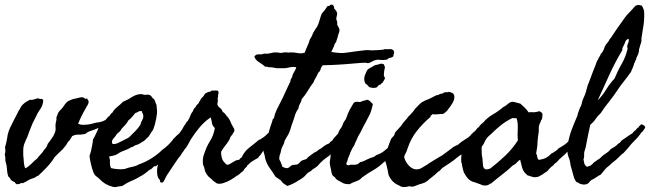

<svg xmlns="http://www.w3.org/2000/svg" viewBox="-30 -761 2775 820"><path d="M139.6 -337.9Q147.5 -339.8 148.4 -338.4Q149.4 -336.9 152.3 -336.9Q156.2 -331.5 153.3 -321.3Q149.9 -305.7 139.6 -291.5Q129.4 -277.3 124 -263.7Q120.6 -256.8 117.9 -251.7Q115.2 -246.6 113.3 -242.7Q111.3 -239.3 109.6 -235.4Q107.9 -231.4 106.4 -227.5Q101.6 -216.8 96.7 -203.6Q91.8 -190.4 86.9 -176.8L81.1 -164.1Q76.2 -153.3 73.2 -145Q70.3 -136.7 69.3 -124V-97.7Q70.3 -90.8 70.8 -83.5Q71.3 -76.2 71.8 -68.4Q72.8 -52.2 78.1 -42Q90.3 -47.9 104.5 -62Q111.3 -68.8 117.4 -74.5Q123.5 -80.1 128.9 -84Q135.7 -93.8 144 -102.1Q152.8 -110.8 158.2 -121.1Q169.9 -130.9 173.8 -146.5Q178.7 -151.9 183.1 -158.7Q185.5 -162.1 187.7 -165.3Q189.9 -168.5 192.4 -171.9Q199.7 -182.1 205.1 -196.3Q208 -204.6 207.5 -211.9Q207 -215.8 207 -219.7Q207 -223.6 207 -227.5Q207.5 -235.8 210 -244.1Q211.9 -251 210.9 -259.8Q212.4 -262.2 214.4 -268.1Q216.3 -273.9 217.8 -277.3Q219.7 -282.2 225.1 -288.1Q230.5 -293.9 235.4 -298.8Q238.8 -303.2 241.9 -307.6Q245.1 -312 248 -316.4Q253.4 -324.7 262.7 -330.1L274.4 -335Q281.7 -338.4 286.1 -338.9Q293.5 -339.8 305.7 -343.3Q318.4 -347.2 325.2 -344.7Q329.1 -344.2 332.5 -340.3Q335.9 -337.4 340.8 -340.8Q348.6 -332.5 348.6 -326.2Q348.6 -320.3 344.7 -313.5Q338.4 -304.2 337.9 -302.2Q337.4 -301.3 336.9 -300Q336.4 -298.8 335.9 -297.9Q327.1 -283.2 318.4 -265.6Q309.6 -248 303.7 -232.4Q313.5 -227.5 329.6 -228Q345.7 -228.5 358.4 -231.4Q360.4 -231.9 362.1 -232.4Q363.8 -232.9 365.7 -233.4Q367.7 -233.9 369.4 -234.4Q371.1 -234.9 373 -235.4Q379.4 -237.3 392.1 -238.8Q402.3 -240.2 411.1 -244.1Q422.4 -250 424.8 -250Q428.2 -250 431.6 -252Q440.9 -254.4 448.7 -256.8Q456.5 -259.3 462.9 -261.7Q466.3 -262.7 469.7 -263.9Q473.1 -265.1 476.6 -267.1Q483.4 -271 489.3 -268.6Q491.2 -266.6 490.7 -261.7Q490.2 -257.3 493.2 -252Q485.4 -245.6 481.4 -246.1Q473.6 -242.2 465.3 -238.8Q457 -235.4 447.8 -231.9L413.1 -219.7Q401.4 -214.4 397.5 -215.3Q394 -216.3 388.7 -213.9Q372.6 -206.5 360.8 -203.1Q351.1 -200.2 343.8 -196.3Q339.8 -193.4 338.4 -191.9Q335.9 -189.5 332 -188.5Q315.4 -185.5 303.7 -186Q291.5 -186.5 278.3 -179.7Q275.4 -173.8 270.5 -166.5Q265.6 -159.2 259.8 -154.3Q254.9 -144.5 249.5 -137.7Q244.1 -130.9 237.3 -123Q228.5 -115.2 219.7 -106.4Q210.9 -97.7 203.1 -89.8Q189.5 -67.4 171.4 -48.3Q153.3 -29.3 133.8 -10.7Q128.9 -10.3 124.5 -6.3Q121.1 -3.4 115.2 -1Q108.9 1 105.2 2.2Q101.6 3.4 100.6 3.9Q98.6 4.4 94.7 6.8Q87.9 9.8 84.5 12.2Q81.5 14.2 80.1 15.6Q77.6 17.6 74.2 17.6Q71.8 17.6 69.3 21.5Q57.1 19 54.7 24.4Q50.8 24.4 46.9 25.4Q43.9 26.4 40 25.4Q37.1 22.9 35.6 21Q33.7 18.1 32.2 16.6Q17.6 10.7 14.6 3.9Q11.2 -3.4 5.9 -6.8Q1.5 -17.1 0.5 -30.3Q0 -36.1 -0.5 -42.2Q-1 -48.3 -2 -54.7Q-2.4 -56.6 -2.9 -58.3Q-3.4 -60.1 -3.9 -62Q-4.4 -64 -4.9 -65.7Q-5.4 -67.4 -5.9 -69.3Q-7.8 -77.1 -7.3 -85Q-6.8 -92.3 -9.8 -100.6Q-4.9 -116.2 -8.8 -130.9Q-6.8 -137.7 -3.9 -148.9Q-1 -160.2 0 -168Q2.4 -188.5 7.6 -202.1Q12.7 -215.8 23.4 -236.3Q27.3 -245.1 32.2 -253.9Q34.7 -258.3 37.1 -262.9Q39.6 -267.6 42 -272.5Q44.4 -277.3 46.1 -280.5Q47.9 -283.7 48.3 -285.2Q50.3 -288.6 54.7 -295.9L59.6 -304.7Q62.5 -309.6 66.4 -313.5Q74.2 -321.3 81.1 -325.7Q87.9 -330.1 97.7 -335Q106.9 -333 121.6 -338.4Q136.2 -343.8 139.6 -337.9Z M390.6 -215.8Q397 -219.2 406.2 -230.7Q415.5 -242.2 424.3 -253.2Q433.1 -264.2 437.5 -265.6Q440.4 -270.5 442.9 -273.9Q445.3 -277.3 450.2 -280.3Q458 -294.4 470.7 -304.2Q483.9 -314.5 495.1 -326.2Q504.4 -330.1 513.9 -335Q523.4 -339.8 532.7 -346.2Q551.8 -358.9 575.2 -359.4Q585.9 -354.5 596.2 -356.4Q606 -358.4 615.2 -351.6Q620.6 -342.3 624 -340.3Q627.4 -338.4 629.9 -335Q633.8 -322.8 635.7 -318.8Q638.2 -314.9 638.7 -310.5Q639.2 -303.2 639.6 -298.1Q640.1 -293 640.6 -289.6Q641.1 -283.2 640.6 -277.3Q637.7 -252.4 630.9 -227.5Q629.9 -224.6 628.9 -221.7Q627.9 -218.8 627 -215.3Q625 -209 622.1 -204.1Q614.7 -194.8 611.8 -189Q607.4 -181.2 605.5 -178.7Q599.6 -172.9 594.5 -168Q589.4 -163.1 585 -159.2Q580.6 -156.7 576.2 -154.1Q571.8 -151.4 567.4 -148.4Q559.1 -143.1 547.9 -140.6L539.1 -135.3Q534.7 -132.3 529.3 -131.8Q520.5 -125.5 509.8 -121.6Q504.9 -119.6 499.8 -117.7Q494.6 -115.7 489.3 -113.3Q481.9 -110.4 476.6 -106.4Q471.2 -102.5 462.9 -98.6Q458.5 -97.2 448.7 -95.2Q439.5 -93.8 435.5 -91.8Q440.4 -82 439.5 -67.4Q439 -53.7 444.3 -43Q457 -40 472.2 -38.6Q487.3 -37.1 501 -39.1Q503.4 -39.6 506.1 -40.5Q508.8 -41.5 511.7 -42.5Q514.6 -43.5 517.6 -44.4Q520.5 -45.4 523.4 -45.9Q534.2 -47.9 544.4 -50.8Q554.7 -53.7 562.5 -58.6Q590.8 -68.4 617.2 -85Q643.6 -101.6 663.1 -121.1Q674.8 -128.9 689 -142.6Q703.1 -156.2 710.9 -168Q725.6 -183.6 736.8 -192.4Q748 -201.2 757.8 -200.2Q765.6 -200.2 772.9 -190.9Q780.3 -181.6 771.5 -170.9Q762.2 -165 751 -153.3Q740.2 -141.6 728.5 -136.7Q720.2 -131.3 706.5 -115.2Q693.4 -100.1 684.6 -91.8Q682.6 -89.8 680.2 -87.4Q677.7 -85 674.3 -82.5Q668 -77.6 664.1 -72.3Q648.9 -59.6 634.8 -50.8Q629.4 -52.7 626 -48.8Q621.6 -43.5 618.2 -41Q616.7 -40 615.2 -39.1Q613.8 -38.1 611.8 -37.1Q609.9 -36.1 608.4 -35.2Q606.9 -34.2 605.5 -33.2Q597.7 -26.4 588.4 -19.5Q579.1 -12.7 569.3 -7.8Q559.6 -2 549.8 3.2Q540 8.3 530.3 12.2Q520.5 16.1 511 21.5Q501.5 26.9 492.2 33.2L481.4 34.7Q479 35.2 476.6 35.4Q474.1 35.6 471.7 36.1Q466.3 38.1 461.4 38.1Q456.5 38.1 449.2 36.1Q417 27.3 396.5 4.9Q393.6 2 390.4 -0.7Q387.2 -3.4 383.8 -5.9Q376 -11.7 373 -16.6Q368.7 -23.9 364 -39.6Q359.4 -55.2 356 -71.5Q352.5 -87.9 352.5 -96.7Q355.5 -102.5 358.9 -116.9Q362.3 -131.3 364.7 -145.8Q367.2 -160.2 367.2 -166Q369.1 -168 374.8 -179Q380.4 -189.9 385.5 -201.4Q390.6 -212.9 390.6 -215.8ZM547.9 -278.3Q541 -269.5 534.2 -261.7Q527.3 -253.9 518.6 -247.1Q512.7 -236.3 504.9 -227.5Q497.1 -218.8 489.3 -210.9Q485.4 -203.1 480.5 -198.7Q475.6 -194.3 469.7 -189.5Q463.4 -178.7 454.1 -168.9Q444.8 -159.2 450.2 -146.5Q460.9 -144.5 471.7 -149.4Q482.4 -154.3 490.2 -158.2Q494.1 -160.6 498.3 -162.6Q502.4 -164.6 506.3 -166.5Q510.3 -168.5 514.2 -170.4Q518.1 -172.4 521.5 -174.8L546.9 -200.2Q552.7 -205.6 558.6 -212.9Q561 -216.3 563.7 -220Q566.4 -223.6 569.3 -227.5Q571.8 -238.3 577.1 -247.6Q583 -257.3 582 -267.6Q581.5 -272 578.6 -277.8Q575.7 -283.7 575.2 -287.1Q564.9 -287.1 560.1 -283.7Q557.6 -281.7 554.4 -280.5Q551.3 -279.3 547.9 -278.3Z M990.2 -77.1Q994.1 -82.5 996.1 -84.5Q998.5 -86.9 1002 -88.9Q1014.2 -114.7 1033.9 -129.9Q1053.7 -145 1076.2 -164.1Q1081.1 -164.1 1084.5 -167.5Q1087.9 -170.9 1092.8 -172.9Q1098.6 -178.2 1104 -181.6Q1108.4 -184.6 1111.3 -189.5Q1122.6 -194.8 1132.3 -204.1Q1142.6 -213.4 1152.3 -220.7Q1160.2 -222.7 1168.9 -218.8Q1172.9 -210.9 1171.9 -202.1Q1170.9 -193.4 1162.1 -192.4Q1159.2 -189.5 1155.8 -186.5Q1152.3 -183.6 1147.5 -182.6Q1137.7 -180.7 1134.8 -174.8Q1134.3 -165.5 1132.3 -163.6Q1130.4 -161.6 1129.9 -160.2Q1119.1 -142.1 1106 -129.2Q1092.8 -116.2 1081.1 -97.7Q1075.7 -94.2 1072.3 -86.9Q1054.7 -77.1 1046.4 -71.8Q1038.1 -66.4 1031.2 -58.6Q1025.4 -55.2 1025.4 -52.7Q1025.4 -50.8 1023.4 -48.8Q1013.7 -40.5 1012.2 -36.6Q1010.7 -32.7 1007.8 -30.3Q1002.9 -26.9 999.3 -23.7Q995.6 -20.5 993.2 -18.1Q987.3 -12.2 980.5 -9.8Q972.2 -2.9 956.1 6.6Q939.9 16.1 922.9 21.2Q905.8 26.4 894.5 21.5L887.7 16.1Q885.7 14.6 880.9 11.7Q874.5 3.9 866.7 -1.5Q859.9 -6.3 853.5 -15.6Q846.2 -25.9 844.2 -36.6Q842.3 -47.9 836.9 -58.6Q834.5 -84 840.8 -100.6Q846.2 -117.2 852.5 -131.6Q858.9 -146 866.7 -158.2Q881.8 -181.6 887.7 -213.9Q877 -224.6 875.5 -233.9Q875 -238.8 873.5 -245.1Q872.1 -251.5 870.1 -259.8Q844.7 -243.2 823.2 -217.8Q801.8 -192.4 785.2 -166L773.4 -144.5Q768.6 -135.3 761.7 -127Q756.8 -122.1 756.8 -120.6Q756.8 -119.1 754.9 -117.2Q751 -112.3 748.5 -108.9Q746.1 -105.5 745.1 -103.5Q744.1 -101.6 743.2 -99.9Q742.2 -98.1 741.2 -96.7Q738.3 -92.8 736.3 -90.8Q734.4 -88.9 731.4 -85Q717.8 -65.4 706.5 -48.3L683.6 -13.7Q678.2 -5.4 674.8 2.9Q671.4 11.7 665 18.6Q655.3 19.5 653.8 15.6Q652.3 11.7 654.3 8.8Q642.6 1 641.1 -21.5Q639.6 -43.9 645.5 -57.6Q642.6 -66.4 643.6 -67.4Q644.5 -68.4 644.5 -70.3Q657.2 -87.9 670.4 -105.5Q683.6 -123 698.2 -138.7Q700.7 -142.1 703.1 -145.5Q705.6 -148.9 707.5 -152.3Q712.4 -159.7 717.8 -165Q726.1 -179.2 737.8 -194.3Q749.5 -209 756.8 -224.6Q762.2 -230 764.2 -235.4Q766.6 -241.2 772.5 -245.1Q775.9 -251 778.6 -256.6Q781.2 -262.2 783.2 -267.6Q786.1 -276.9 793.9 -286.1Q795.9 -293 798.8 -296.9Q801.8 -300.8 806.6 -305.7Q807.1 -310.1 812 -314Q816.9 -317.9 819.3 -322.3Q821.8 -329.1 824.2 -331.1Q827.1 -333.5 827.1 -337.9Q832 -342.8 836.9 -348.1Q841.8 -353.5 845.7 -361.3Q859.4 -369.1 864.7 -369.1Q870.1 -369.1 873 -374Q877 -374 881.6 -374Q886.2 -374 891.6 -374.5Q902.8 -375.5 903.3 -367.2Q903.8 -365.2 903.3 -362.3Q902.8 -360.8 902.3 -359.4Q901.9 -357.9 901.4 -356.4Q901.9 -347.7 901.4 -347.2Q900.4 -346.2 900.4 -345.7Q899.4 -341.8 899.9 -338.9Q900.4 -336.4 900.4 -330.1Q899.9 -326.2 899.4 -323.2Q898.9 -320.3 898.4 -317.9Q897.5 -313 902.3 -306.6Q904.8 -303.2 908.2 -301.3Q911.6 -299.3 915 -294.9Q917.5 -292.5 918.5 -289.1Q919.4 -285.6 921.9 -283.2Q923.8 -280.8 927.7 -278.3Q931.6 -275.9 933.6 -271.5Q939 -267.6 937 -266.6Q935.5 -265.6 941.4 -262.7Q952.6 -248.5 958 -232.4Q964.4 -220.2 968.8 -212.9Q973.6 -205.1 968.8 -197.3Q965.8 -194.3 961.9 -185.5Q957.5 -181.2 954.1 -175.8Q952.1 -172.4 951.2 -168.5Q950.7 -165 948.2 -162.1Q939.5 -147.9 930.2 -136.7Q920.9 -125.5 914.1 -112.3Q914.6 -84.5 924.8 -71.3Q936.5 -57.6 939.5 -57.6Q945.8 -56.6 953.1 -61.5L965.8 -69.3Q967.8 -70.3 969.5 -71.3Q971.2 -72.3 972.7 -73.2Q975.6 -75.2 979.5 -76.2Q989.7 -79.6 989.3 -78.6Q988.8 -77.1 990.2 -77.1Z M1384.8 -539.1Q1406.2 -535.6 1422.1 -534.7Q1438 -533.7 1457 -537.1L1495.6 -542.5Q1511.2 -544.4 1533.2 -546.9Q1539.1 -547.4 1545.4 -546.9Q1548.8 -546.4 1551.8 -546.1Q1554.7 -545.9 1557.6 -545.9Q1570.3 -545.9 1582.5 -546.9Q1594.7 -547.9 1605.5 -548.8Q1607.4 -549.3 1609.1 -549.8Q1610.8 -550.3 1612.3 -550.8Q1615.2 -551.8 1618.2 -550.8Q1622.6 -550.8 1627 -550.8Q1631.3 -550.8 1635.7 -551.3Q1644.5 -551.8 1651.4 -544.9Q1654.3 -535.2 1653.3 -534.2Q1651.9 -532.7 1651.4 -531.2Q1650.4 -518.6 1647.9 -518.6Q1645.5 -518.6 1645.5 -516.6Q1637.7 -514.6 1632.3 -513.2Q1627 -511.7 1624 -506.8Q1607.4 -503.4 1593.3 -505.4Q1579.1 -507.8 1564.5 -501Q1557.1 -497.6 1550.3 -493.7Q1543.5 -489.3 1532.2 -493.2Q1522.5 -493.2 1509.8 -492.2Q1497.1 -491.2 1485.4 -490.2Q1468.8 -488.8 1448 -487.1Q1427.2 -485.4 1416 -484.9Q1405.3 -484.4 1385.3 -483.4Q1365.2 -482.4 1349.6 -482.4Q1341.8 -476.1 1339.4 -465.8Q1336.9 -456.1 1329.1 -450.2Q1320.3 -430.7 1316.4 -425.3Q1312 -419.4 1309.6 -410.2Q1295.9 -392.6 1284.7 -373.5Q1274.4 -356 1258.8 -337.9Q1256.8 -327.1 1251.5 -318.8Q1246.6 -311 1244.1 -296.9Q1233.9 -283.2 1228.5 -264.6Q1226.1 -255.9 1222.9 -246.6Q1219.7 -237.3 1215.8 -227.5Q1213.9 -219.7 1211.4 -212.4Q1209 -205.1 1206.1 -197.3Q1202.6 -188.5 1196.8 -179.2Q1194.3 -175.3 1191.7 -170.7Q1189 -166 1186.5 -161.1Q1184.6 -159.2 1184.6 -155.8Q1184.6 -153.3 1183.6 -150.4Q1182.1 -147 1180.7 -143.8Q1179.2 -140.6 1177.7 -138.2Q1175.8 -134.8 1172.9 -127.9Q1171.4 -124.5 1170.4 -117.7Q1169.4 -110.8 1168 -107.4Q1167.5 -106 1167 -104.5Q1166.5 -103 1166 -102.1Q1165.5 -101.1 1165 -99.6Q1164.6 -98.1 1164.1 -96.7Q1161.1 -83 1164.1 -78.1Q1167 -73.2 1168.9 -68.4Q1169.9 -65.4 1170.9 -63Q1171.9 -60.5 1172.9 -58.1Q1175.3 -53.7 1175.8 -48.8Q1178.2 -47.9 1180.7 -46.9Q1183.1 -45.9 1185.1 -44.9Q1189 -43 1194.3 -43Q1200.7 -42 1207 -48.3Q1213.9 -55.2 1218.8 -55.7Q1224.6 -57.6 1231.9 -57.6Q1238.3 -57.6 1243.2 -60.5Q1246.1 -63 1248.5 -65.4Q1251 -67.9 1252.9 -70.3Q1255.9 -74.7 1263.7 -77.1Q1279.3 -81.1 1280.3 -83.5Q1280.8 -85.4 1287.1 -90.8Q1290.5 -93.3 1293.7 -95.7Q1296.9 -98.1 1299.3 -100.1Q1303.2 -103.5 1312.5 -109.4Q1322.3 -114.3 1323.7 -115.2Q1325.2 -116.2 1332 -122.1Q1336.9 -124.5 1341.1 -127.2Q1345.2 -129.9 1348.6 -132.8Q1354 -137.7 1364.3 -143.6Q1376 -148.4 1377.2 -149.7Q1378.4 -150.9 1378.9 -152.8Q1379.4 -154.8 1389.6 -161.1Q1393.1 -168.5 1398.4 -173.8Q1400.9 -176.3 1403.8 -179.4Q1406.7 -182.6 1410.2 -186.5Q1416.5 -193.8 1422.4 -198.2Q1429.2 -203.6 1433.6 -208Q1435.5 -209.5 1438.5 -212.4Q1441.4 -215.3 1445.3 -215.8Q1448.2 -218.3 1450.4 -220.2Q1452.6 -222.2 1454.6 -224.1Q1456.5 -226.1 1459.2 -228.5Q1461.9 -231 1465.8 -234.4L1470.7 -239.3Q1474.1 -242.7 1475.6 -243.2Q1480 -243.2 1481.9 -240.2Q1484.4 -237.3 1488.3 -237.3Q1487.8 -231 1487.5 -227.1Q1487.3 -223.1 1487.3 -221.2Q1487.3 -217.3 1485.4 -213.9Q1479.5 -204.6 1472.2 -204.1Q1464.8 -203.1 1460.9 -193.4Q1458 -195.3 1453.6 -194.3Q1449.2 -193.4 1447.3 -191.4Q1449.2 -188 1449.2 -184.6Q1449.2 -182.6 1450.2 -177.7Q1432.1 -159.7 1426.8 -149.4Q1414.6 -136.7 1414.1 -135.3L1413.1 -133.8L1405.3 -126Q1391.6 -115.2 1384.8 -105.5Q1378.4 -96.2 1364.3 -87.9Q1353.5 -80.1 1349.6 -76.2Q1347.7 -74.2 1344.7 -71.5Q1341.8 -68.8 1337.9 -65.4Q1335.4 -63 1330.6 -57.1Q1325.7 -51.3 1322.3 -48.8Q1315.9 -43.9 1309.1 -40Q1303.7 -37.1 1297.9 -30.3Q1283.7 -23.9 1276.9 -14.6Q1270.5 -6.3 1257.8 2Q1249 7.8 1233.9 16.6Q1218.8 25.4 1208 29.3Q1206.5 29.8 1205.1 30.3Q1203.6 30.8 1202.6 31.2Q1201.7 31.7 1200.2 32.2Q1198.7 32.7 1197.3 33.2Q1189.5 28.3 1182.1 23.4Q1174.8 18.6 1169.9 9.8Q1160.6 2.9 1155.8 0Q1149.9 -3.4 1145.5 -7.8Q1140.6 -16.1 1135.3 -24.4Q1129.9 -32.7 1123.5 -41Q1110.8 -58.1 1104.5 -78.1Q1103 -80.6 1102.1 -86.4L1100.6 -95.7Q1099.6 -99.6 1098.6 -103Q1097.7 -106.4 1096.7 -109.4Q1094.7 -114.3 1095.7 -124Q1095.7 -130.9 1097.7 -136.7Q1098.6 -140.1 1099.6 -143.8Q1100.6 -147.5 1101.6 -151.4Q1103.5 -157.7 1106 -163.8Q1108.4 -169.9 1110.8 -175.8Q1116.7 -189 1119.1 -201.2Q1125 -221.7 1131.8 -240.2Q1133.3 -243.7 1134.3 -249.5Q1134.8 -253.9 1139.6 -255.9Q1143.6 -275.4 1152.3 -293.5Q1161.1 -311.5 1169.9 -328.1Q1175.3 -338.4 1180.2 -348.9Q1185.1 -359.4 1189.9 -370.1Q1194.8 -380.9 1199.7 -391.4Q1204.6 -401.9 1210 -412.1Q1210.4 -422.9 1217.8 -431.6Q1218.3 -441.4 1225.6 -452.6Q1232.9 -463.9 1235.4 -473.6Q1224.6 -476.6 1211.4 -474.1Q1198.2 -471.7 1188.5 -469.7Q1170.9 -469.2 1151.4 -469.7Q1147.9 -470.2 1144.8 -470.9Q1141.6 -471.7 1138.2 -472.2Q1131.8 -473.6 1126 -473.6Q1117.2 -473.1 1112.8 -475.1Q1107.9 -477.5 1103.5 -475.6Q1089.8 -487.3 1075.4 -496.1Q1061 -504.9 1056.6 -518.6Q1056.6 -521.5 1059.6 -523.4Q1063.5 -526.4 1064.5 -527.3Q1072.8 -529.8 1082 -528.8Q1091.3 -528.3 1097.7 -532.2Q1111.8 -530.3 1126.5 -534.2Q1139.6 -538.1 1154.3 -537.1Q1156.2 -537.1 1160.2 -536.1Q1164.1 -535.2 1166 -535.2Q1170.9 -534.7 1174.3 -535.2Q1176.3 -535.6 1178.2 -536.1Q1180.2 -536.6 1182.6 -537.1Q1188.5 -538.1 1195.3 -537.1Q1202.1 -536.1 1209 -537.1Q1223.1 -538.1 1239.7 -534.7Q1257.8 -531.2 1271.5 -536.1Q1273.9 -543 1276.6 -550Q1279.3 -557.1 1282.7 -564Q1289.6 -578.1 1293 -591.8Q1296.9 -597.7 1300.8 -605Q1304.7 -612.3 1306.6 -619.1L1315.9 -634.8Q1317.9 -637.7 1319.8 -640.6Q1321.8 -643.6 1324.2 -646.5Q1331.1 -660.6 1334.5 -673.3Q1336.4 -680.2 1338.6 -687.3Q1340.8 -694.3 1343.8 -702.1Q1350.1 -709 1356.4 -717.3Q1362.8 -725.6 1369.1 -735.4Q1376.5 -734.4 1380.4 -739.3Q1384.8 -744.1 1393.6 -738.3Q1393.6 -735.4 1396 -732.9Q1398.4 -730.5 1396.5 -725.6Q1406.2 -715.8 1409.2 -708Q1411.1 -700.2 1407.7 -689.9Q1404.3 -679.7 1409.2 -670.9Q1411.1 -666.5 1410.2 -661.6Q1409.2 -656.2 1411.1 -653.3Q1413.6 -647.9 1416.5 -643.6Q1419.9 -638.7 1419.9 -630.9Q1419.9 -627.9 1418.5 -623.5Q1417 -619.1 1415 -614.3Q1411.6 -599.6 1409.2 -593.8Q1408.2 -590.8 1407.2 -587.6Q1406.2 -584.5 1405.3 -581.1Q1398.4 -572.8 1398.4 -570.8Q1398.4 -569.3 1397.5 -566.4Q1396 -563.5 1394.5 -559.8Q1393.1 -556.2 1391.1 -552.2Q1389.2 -548.3 1387.7 -544.9Q1386.2 -541.5 1384.8 -539.1Z M1599.6 -489.3 1609.4 -486.3Q1611.3 -483.9 1611.3 -480.5Q1611.3 -478 1614.3 -475.6Q1612.3 -466.8 1610.8 -457.5Q1609.4 -448.2 1609.4 -439.5Q1609.4 -436 1611.8 -432.6Q1614.3 -429.2 1614.3 -426.8Q1609.4 -415.5 1606.9 -413.1Q1604.5 -410.6 1604.5 -408.2Q1599.6 -406.2 1597.2 -402.3Q1594.7 -398.4 1588.9 -398.4Q1586.9 -395.5 1584.5 -394Q1581.5 -392.1 1581.1 -388.7Q1564.9 -381.8 1545.9 -389.6Q1540.5 -398.9 1532.2 -402.3Q1519.5 -420.9 1531.2 -446.3Q1533.2 -451.2 1535.6 -456.5Q1538.1 -461.9 1540 -463.9Q1550.3 -471.2 1555.7 -473.6Q1557.6 -474.6 1559.8 -475.8Q1562 -477.1 1564 -478.5Q1567.4 -481 1574.2 -483.4Q1577.1 -484.4 1579.6 -484.4Q1583.5 -484.4 1586.9 -486.3Q1588.9 -486.8 1590.6 -487.3Q1592.3 -487.8 1593.8 -488.3Q1597.7 -489.3 1599.6 -489.3ZM1453.1 -56.6 1458 -54.7Q1466.8 -58.6 1479.5 -57.6Q1492.7 -56.6 1500 -61.5Q1504.9 -65.4 1506.8 -67.4Q1509.8 -70.3 1513.7 -69.3Q1529.3 -75.2 1540 -81.1Q1551.3 -86.9 1563.5 -89.8Q1571.3 -92.8 1577.1 -98.6Q1597.2 -105 1611.1 -116.7Q1625 -128.4 1641.6 -141.6Q1655.3 -149.4 1664.6 -155.3Q1673.8 -161.1 1684.6 -169.9Q1687 -175.3 1689.9 -177.2Q1692.4 -178.7 1695.3 -183.6Q1712.9 -183.6 1714.8 -169.9Q1710 -159.2 1701.7 -152.3Q1692.9 -145 1686.5 -136.7Q1678.7 -131.8 1673.8 -127.9Q1668.9 -124 1664.1 -116.2Q1663.6 -116.2 1658.2 -111.8Q1653.3 -107.4 1652.3 -107.4Q1644.5 -98.1 1640.6 -96.2Q1636.7 -94.2 1627 -85.9Q1620.6 -75.2 1609.4 -68.4Q1588.4 -48.3 1564.9 -34.7Q1552.7 -27.8 1542 -20.8Q1531.2 -13.7 1521.5 -6.8Q1516.6 -3.9 1514.6 -1.5Q1512.7 1 1507.8 4.9Q1502.9 8.8 1492.7 12.7Q1482.4 16.6 1474.6 19.5Q1468.3 23.4 1463.9 25.4Q1441.9 26.4 1430.7 18.6Q1418 11.7 1411.1 7.8Q1404.3 3.9 1399.4 -4.9Q1388.2 -10.3 1386.2 -22.9Q1385.3 -29.8 1383.8 -36.1Q1382.3 -42.5 1380.9 -48.8Q1379.9 -53.7 1378.9 -60.1Q1377.9 -66.4 1378.9 -73.2Q1381.3 -84.5 1381.8 -96.2Q1382.3 -106.9 1386.7 -117.2Q1391.1 -127 1392.1 -138.7Q1393.1 -150.4 1397.5 -160.2Q1403.8 -169.9 1402.8 -170.9Q1402.3 -171.4 1403.3 -173.8L1407.7 -179.7Q1409.2 -181.6 1412.1 -186.5L1418 -201.2Q1422.4 -209.5 1426.8 -214.8Q1431.2 -220.7 1434.6 -231.4Q1437 -238.3 1439.9 -242.2Q1441.9 -244.6 1443.6 -247.3Q1445.3 -250 1447.3 -252.9Q1449.7 -257.8 1452.1 -265.1Q1453.1 -268.6 1454.3 -271.7Q1455.6 -274.9 1457 -278.3Q1460 -286.1 1464.4 -293.9Q1468.8 -301.8 1473.6 -309.6Q1477.5 -317.4 1480.5 -321.3Q1483.4 -325.2 1492.2 -326.2Q1496.6 -327.1 1501 -325.7Q1506.3 -324.2 1510.7 -326.2Q1523.4 -332 1528.3 -332Q1533.2 -332 1535.2 -335Q1545.4 -334.5 1550.8 -328.1Q1556.2 -322.3 1562.5 -316.4Q1556.6 -288.1 1549.3 -272.9Q1542 -257.8 1533.2 -241.2Q1528.3 -233.4 1523.4 -223.6Q1518.6 -213.9 1514.6 -206.1Q1509.8 -195.3 1504.4 -187Q1498 -177.2 1495.1 -168L1490.7 -158.7Q1487.8 -152.8 1486.3 -149.4Q1485.4 -146 1484.1 -142.8Q1482.9 -139.6 1481 -137.2Q1479 -134.8 1477.5 -132.1Q1476.1 -129.4 1474.6 -127Q1471.7 -121.1 1468.8 -115.2Q1465.8 -109.4 1463.9 -102.5Q1459 -91.8 1458 -88.4Q1457.5 -87.4 1457 -86.2Q1456.5 -85 1456.1 -84Q1454.1 -73.2 1450.2 -66.4Q1446.3 -59.6 1453.1 -56.6Z M2050.8 -224.6Q2060.5 -212.4 2060.1 -208Q2059.6 -204.6 2059.6 -197.3Q2054.7 -191.9 2051.8 -185.1Q2049.3 -179.2 2043 -173.8Q2037.1 -169.9 2032.7 -168.5Q2026.9 -167 2023.4 -162.1Q2016.6 -159.7 2013.7 -157.2Q2010.3 -154.3 2002 -155.3Q1978.5 -131.8 1960.4 -117.2Q1942.4 -102.5 1922.9 -88.9Q1908.2 -76.2 1892.1 -65.4Q1876 -54.7 1859.4 -43.9Q1853 -37.6 1850.6 -34.7Q1847.2 -30.3 1840.8 -27.3Q1829.6 -16.1 1816.9 -6.3Q1810.5 -1.5 1804.9 3.2Q1799.3 7.8 1793.9 12.7Q1783.2 20.5 1771 23.4Q1758.3 26.4 1748 31.2Q1729.5 39.6 1719.7 34.2L1701.7 37.6Q1694.3 39.1 1683.6 36.1Q1680.7 35.2 1677.7 33.2Q1676.3 32.2 1674.6 31.2Q1672.9 30.3 1670.9 29.3Q1661.1 25.4 1655.8 21Q1650.4 16.6 1646.5 12.7Q1643.6 9.8 1639.6 4.4Q1635.7 -1 1633.8 -4.9Q1628.9 -12.7 1627.4 -23.9Q1626 -35.2 1623 -45.9Q1621.1 -55.7 1617.2 -67.4Q1613.8 -78.1 1614.3 -89.8Q1614.7 -93.8 1615.7 -97.7Q1616.7 -101.6 1617.7 -105L1622.1 -120.1Q1625 -127 1627.4 -133.3Q1629.9 -139.6 1631.8 -145.5Q1635.3 -156.2 1640.6 -168Q1643.6 -172.9 1647 -175.8Q1650.4 -178.7 1653.3 -183.6Q1654.8 -185.1 1655.8 -189.5Q1656.7 -194.3 1658.2 -196.3L1674.8 -214.4Q1679.2 -219.2 1683.1 -224.1Q1687 -229 1690.4 -234.4Q1692.9 -237.8 1695.6 -241Q1698.2 -244.1 1700.7 -246.6Q1703.1 -249 1705.8 -252.2Q1708.5 -255.4 1710.9 -258.8Q1716.3 -266.1 1719.2 -268.1Q1721.7 -269.5 1723.6 -272.5Q1729.5 -278.3 1734.4 -284.7Q1739.3 -291 1744.1 -297.9Q1747.6 -301.3 1751.2 -304.9Q1754.9 -308.6 1758.3 -312.5Q1765.1 -319.8 1773.4 -325.2Q1782.7 -330.6 1791.5 -334Q1796.4 -335.9 1801.3 -338.1Q1806.2 -340.3 1811.5 -342.8Q1816.9 -345.2 1820.8 -347.7Q1824.7 -350.1 1830.1 -352.5Q1835.9 -355 1840.8 -355.5Q1845.2 -356 1849.6 -360.4Q1855.5 -359.4 1860.4 -362.3Q1865.2 -365.2 1870.1 -367.2Q1875 -367.7 1879.4 -367.2Q1883.8 -366.2 1886.7 -369.1Q1889.2 -367.2 1893.1 -367.2Q1896.5 -367.2 1898.4 -365.2Q1907.7 -362.8 1910.2 -351.6Q1912.1 -336.9 1902.8 -321.3Q1893.6 -305.7 1886.7 -297.9Q1878.4 -284.2 1862.3 -274.4Q1851.1 -274.4 1838.4 -272.9Q1825.2 -271.5 1816.4 -273.4Q1814 -269 1811 -268.1Q1807.1 -266.6 1809.6 -262.7Q1776.4 -234.4 1751 -202.6Q1725.6 -170.9 1710.9 -127.9Q1705.6 -110.4 1701.2 -104Q1696.3 -97.2 1696.3 -88.9Q1702.1 -68.4 1715.8 -54.2Q1729.5 -40 1743.2 -38.1Q1758.8 -36.1 1771 -43.9Q1783.7 -52.2 1793.9 -57.6Q1800.8 -62.5 1807.6 -66.9Q1814.5 -71.3 1820.8 -75.2L1848.6 -91.8Q1852.5 -93.8 1856.4 -96.2Q1860.4 -98.6 1864.3 -101.6Q1876 -109.9 1887.2 -118.7Q1892.6 -122.6 1897.7 -126.7Q1902.8 -130.9 1908.2 -134.8Q1912.6 -135.3 1915.5 -138.2Q1918 -140.6 1922.9 -140.6Q1940.4 -156.2 1960.9 -168.5Q1981.4 -180.7 2003.9 -193.4Q2011.7 -201.2 2018.1 -205.6Q2024.4 -210 2032.2 -217.8Q2039.1 -217.8 2042 -221.2Q2044.9 -224.6 2050.8 -224.6Z M2287.1 -271.5 2286.1 -263.7Q2287.1 -260.3 2284.2 -252Q2279.3 -246.1 2278.3 -239.3Q2276.4 -235.4 2274.9 -232.4Q2273.4 -229.5 2272.5 -224.6Q2270.5 -218.8 2271 -210.9Q2271.5 -207 2271.2 -203.4Q2271 -199.7 2270.5 -196.3Q2268.6 -185.5 2267.6 -175.3Q2266.6 -165 2265.6 -154.3Q2265.6 -143.6 2263.7 -129.9Q2261.7 -116.2 2259.8 -105.5Q2264.2 -97.7 2264.6 -90.8Q2265.1 -83.5 2271.5 -78.1Q2291 -81.1 2302.7 -87.4Q2314.5 -93.8 2325.2 -105.5Q2333 -108.9 2337.4 -112.3Q2341.3 -115.7 2348.6 -120.1L2356.4 -127.9Q2368.2 -134.3 2369.6 -135.7Q2370.6 -136.7 2372.3 -137.7Q2374 -138.7 2376 -139.6Q2392.6 -150.4 2401.4 -162.1Q2408.7 -168 2413.6 -174.3Q2417.5 -179.7 2428.7 -184.6Q2435.1 -192.4 2442.9 -197.8Q2450.7 -203.1 2457 -210.9Q2462.4 -210.9 2464.8 -209Q2466.3 -208 2468 -207Q2469.7 -206.1 2471.7 -205.1Q2474.6 -197.3 2472.7 -189Q2470.7 -180.7 2465.8 -173.8Q2460.9 -167.5 2460.9 -166Q2460.9 -165 2460 -164.1Q2457 -160.6 2452.6 -156.7Q2448.2 -153.3 2445.3 -149.4Q2440.4 -140.6 2437.5 -140.6Q2434.6 -140.6 2432.6 -138.7Q2423.8 -133.3 2420.4 -130.9Q2416.5 -127.4 2409.2 -123Q2398.9 -117.7 2396.5 -115.2Q2394 -112.8 2392.6 -112.3Q2380.9 -99.1 2369.6 -90.3Q2359.4 -82.5 2347.7 -68.4Q2343.8 -65.4 2339.8 -62.5Q2335.9 -59.6 2333 -54.7Q2324.2 -48.8 2318.8 -43Q2313.5 -37.1 2306.6 -29.3Q2300.8 -26.4 2293.9 -21Q2285.6 -14.6 2279.3 -11.7Q2276.9 -10.3 2271 -7.3Q2266.1 -4.9 2261.7 -4.9Q2250.5 -2.9 2240.2 -6.8Q2231 -10.3 2221.7 -12.7Q2217.8 -18.6 2211.9 -22.5Q2203.1 -33.2 2199.2 -47.9Q2195.3 -62.5 2191.4 -79.1Q2182.6 -73.2 2176.8 -66.4Q2170.9 -59.1 2159.2 -53.7Q2149.4 -44.4 2139.2 -35.4Q2128.9 -26.4 2117.7 -18.1Q2106.9 -9.8 2095.7 -0.7Q2084.5 8.3 2073.2 17.6Q2065.4 25.4 2062.5 23.4Q2053.7 34.2 2031.2 30.3Q2023.4 26.4 2013.7 23.4Q2006.8 21.5 1998 17.6Q1981.4 14.6 1970.2 2.9Q1959 -8.8 1951.2 -24.4Q1948.2 -32.7 1946.8 -39.1Q1946.3 -42.5 1945.3 -46.4Q1944.3 -50.3 1943.4 -54.7Q1942.9 -63 1940.4 -67.9Q1938.5 -73.2 1940.4 -78.1Q1938.5 -80.6 1939.5 -84.5Q1940.4 -89.4 1940.4 -91.8Q1939.5 -105.5 1942.9 -121.1Q1946.3 -136.7 1952.1 -149.4Q1955.1 -154.3 1960 -159.2Q1962.4 -162.1 1962.9 -165Q1963.4 -167.5 1965.8 -169.9Q1968.3 -172.9 1971.7 -175.8Q1976.6 -179.7 1978.5 -181.6Q1981 -185.1 1983.6 -188.2Q1986.3 -191.4 1989.7 -193.8Q1993.2 -196.3 1996.1 -199.2Q1999 -202.1 2002 -205.1Q2005.4 -208.5 2007.3 -211.9Q2009.8 -215.8 2014.6 -217.8Q2018.6 -224.6 2023.4 -229Q2028.3 -233.4 2034.2 -238.3Q2050.8 -258.3 2075.2 -272.5Q2100.1 -286.6 2119.1 -303.7Q2126 -306.6 2130.9 -310.5Q2135.7 -314.5 2140.6 -318.4Q2152.8 -329.1 2167 -325.2L2192.4 -318.4Q2202.1 -309.6 2211.4 -300.8Q2220.7 -292 2227.5 -281.2Q2231 -281.7 2234.9 -282Q2238.8 -282.2 2243.2 -281.7Q2252 -280.8 2261.7 -283.2Q2264.6 -283.2 2267.6 -284.7Q2270.5 -286.1 2272.5 -286.1Q2287.1 -281.2 2287.1 -271.5ZM2158.2 -256.8Q2131.8 -244.1 2110.4 -227.1Q2088.9 -210 2069.3 -190.4Q2066.9 -188 2064.2 -185.8Q2061.5 -183.6 2059.1 -181.2Q2056.6 -179.2 2054.2 -176.8Q2051.8 -174.3 2049.8 -171.9Q2045.9 -167 2042.5 -160.2Q2039.1 -153.3 2036.1 -147.5Q2035.2 -145.5 2034.2 -143.8Q2033.2 -142.1 2032.2 -141.1Q2031.2 -140.1 2030.3 -138.7Q2029.3 -137.2 2028.3 -135.7Q2026.4 -130.9 2026.9 -126Q2027.3 -122.6 2027.3 -115.2V-105.5Q2027.3 -102.5 2028.3 -95.7Q2031.2 -85 2031.2 -74.2Q2031.2 -66.4 2032.7 -55.2Q2034.2 -43.9 2040 -40Q2046.4 -36.1 2052.2 -38.1Q2059.1 -40.5 2063.5 -41Q2097.7 -67.4 2127.9 -96.2Q2158.2 -125 2181.6 -161.1Q2179.7 -185.1 2181.2 -210.4Q2182.6 -234.4 2176.8 -254.9Q2172.9 -257.3 2167.5 -256.3Q2163.6 -255.9 2158.2 -256.8Z M2708 -230.5Q2717.8 -228 2722.2 -223.6Q2725.6 -220.2 2725.6 -215.8Q2717.8 -205.1 2716.3 -201.7Q2714.8 -198.2 2710 -196.3Q2703.6 -186.5 2696.5 -178Q2689.5 -169.4 2681.2 -161.6Q2666 -147 2651.4 -127.9Q2645 -121.6 2642.6 -118.2Q2640.1 -114.7 2633.8 -108.4Q2622.1 -100.1 2614.3 -91.3Q2609.9 -86.4 2605.2 -82.3Q2600.6 -78.1 2595.7 -74.2Q2593.3 -72.3 2591.1 -70.6Q2588.9 -68.8 2586.4 -66.9Q2584.5 -64.9 2582 -63Q2579.6 -61 2577.1 -58.6Q2573.2 -54.7 2568.4 -50.8Q2566.4 -49.3 2564.2 -47.6Q2562 -45.9 2559.6 -43.9Q2553.7 -37.1 2547.9 -30.3Q2542 -23.4 2536.1 -15.6Q2525.9 -10.7 2516.6 -3.9Q2507.8 2.4 2496.1 7.8Q2491.2 10.7 2486.8 17.1Q2482.9 22.9 2475.6 25.4Q2467.8 28.3 2459 26.9Q2450.2 25.4 2444.3 22.5Q2438 18.1 2436.5 17.6Q2432.6 16.6 2431.6 16.6Q2422.4 3.4 2418.9 -11.2Q2417 -19 2414.8 -26.9Q2412.6 -34.7 2410.2 -43Q2408.2 -47.9 2407.2 -53.2Q2406.2 -58.6 2405.3 -65.4L2403.8 -73.2Q2403.3 -75.2 2402.8 -77.4Q2402.3 -79.6 2401.4 -82Q2399.4 -86.9 2397.5 -92.3Q2395.5 -97.7 2394.5 -103.5Q2392.6 -115.2 2393.1 -126.5Q2393.6 -137.7 2395.5 -148.4Q2401.4 -180.7 2412.6 -210Q2423.8 -239.3 2435.5 -265.6Q2438 -277.8 2440.9 -284.2Q2443.8 -290.5 2447.3 -301.8Q2451.7 -307.1 2454.1 -317.4Q2455.1 -321.8 2456.3 -326.2Q2457.5 -330.6 2459 -335Q2460.4 -338.9 2462.4 -343Q2464.4 -347.2 2466.3 -352.1Q2470.2 -360.8 2472.7 -370.1Q2476.1 -381.3 2478 -389.6Q2479 -394.5 2480.7 -398.9Q2482.4 -403.3 2484.4 -407.2Q2488.3 -417.5 2491.9 -427.2Q2495.6 -437 2499 -446.3Q2502.4 -455.6 2506.1 -464.8Q2509.8 -474.1 2513.7 -483.4Q2514.6 -486.3 2515.6 -489.3Q2516.6 -492.2 2517.6 -495.1Q2519.5 -500.5 2523.4 -505.9Q2525.9 -512.7 2528.3 -516.1Q2532.2 -522 2534.2 -525.4Q2534.2 -530.8 2537.6 -532.7Q2540 -534.2 2543 -539.1Q2548.3 -547.4 2550.3 -554.7Q2552.2 -562 2557.6 -570.3L2569.3 -585Q2570.3 -586.9 2571.3 -588.9Q2572.3 -590.8 2573.2 -592.8Q2575.7 -596.7 2579.1 -599.6Q2590.3 -617.2 2602.5 -634.8L2628.9 -671.9Q2637.7 -685.5 2648.4 -697.8Q2659.2 -710 2670.9 -721.7Q2674.8 -726.6 2680.2 -732.4Q2685.5 -738.3 2691.4 -739.3Q2700.7 -740.2 2710.9 -737.3Q2713.9 -732.4 2716.3 -727.1Q2718.8 -721.7 2720.7 -714.8Q2722.7 -684.6 2718.8 -656.2Q2714.8 -627.9 2710 -600.6Q2709 -594.2 2709.5 -591.3Q2710 -588.4 2709 -582Q2707 -576.2 2704.1 -566.9Q2701.2 -557.6 2699.2 -549.8Q2699.2 -536.6 2693.4 -525.4Q2687.5 -514.6 2685.5 -503.9Q2682.6 -502 2682.1 -497.6Q2681.6 -493.2 2678.7 -491.2Q2676.3 -480 2672.4 -471.7Q2668 -462.9 2665 -454.1Q2657.7 -443.8 2650.4 -434.1Q2643.1 -424.3 2635.3 -414.6Q2627.4 -405.3 2620.4 -395.3Q2613.3 -385.3 2606.4 -375Q2589.4 -349.1 2570.8 -326.2Q2552.2 -303.2 2535.2 -277.3Q2521.5 -265.1 2513.7 -252.9Q2505.4 -239.7 2491.2 -228.5Q2488.8 -218.8 2486.6 -208Q2484.4 -197.3 2481.9 -186Q2480 -174.8 2477.5 -163.1Q2475.1 -151.4 2472.7 -139.6Q2472.2 -133.3 2469.7 -126.5Q2468.8 -123 2467.8 -119.9Q2466.8 -116.7 2465.8 -113.3Q2463.9 -106.4 2464.8 -96.7Q2465.3 -87.9 2461.9 -80.1Q2463.4 -76.2 2464.4 -68.8Q2464.8 -62.5 2467.8 -57.6Q2473.1 -48.8 2479.5 -48.8Q2486.8 -52.7 2487.3 -52.2Q2487.8 -51.8 2490.2 -52.7Q2495.1 -55.7 2500 -60.5Q2504.9 -65.4 2508.8 -69.3Q2514.2 -71.8 2516.1 -73.7Q2517.6 -75.2 2521.5 -78.1Q2524.4 -80.1 2526.9 -81.1Q2529.3 -82 2531.2 -84Q2545.4 -98.6 2557.6 -106Q2570.3 -113.3 2578.1 -124L2595.7 -134.8Q2601.1 -137.7 2606 -143.1Q2610.4 -148.4 2617.2 -151.4Q2620.1 -155.3 2621.1 -156.2Q2622.1 -157.2 2625 -161.1Q2630.9 -165 2636.7 -168.9Q2642.6 -172.9 2647.9 -176.8Q2653.3 -180.7 2659.4 -184.6Q2665.5 -188.5 2671.9 -192.4Q2673.8 -197.3 2678.2 -200.2Q2682.6 -203.1 2685.5 -206.1Q2688.5 -209 2690.4 -212.4Q2692.9 -216.3 2697.3 -216.8Q2697.8 -221.2 2701.7 -223.6Q2705.6 -226.1 2708 -230.5ZM2655.3 -594.7H2654.3Q2645.5 -592.8 2642.1 -585.9Q2638.7 -579.1 2635.7 -570.3Q2633.8 -566.4 2632.1 -563.5Q2630.4 -560.5 2629.4 -558.6Q2627.4 -555.2 2627.9 -546.9Q2612.8 -522 2599.1 -495.8Q2585.4 -469.7 2572.8 -442.4Q2560.5 -415 2547.9 -387.5Q2535.2 -359.9 2522.5 -332Q2542.5 -352.1 2559.1 -378.9Q2567.4 -392.6 2576.4 -404.3Q2585.4 -416 2594.7 -425.8Q2601.6 -442.4 2609.1 -458Q2616.7 -473.6 2625 -487.8Q2641.1 -515.1 2650.4 -552.7Q2646.5 -564.9 2651.4 -573.7Q2656.2 -582.5 2655.3 -594.7Z"/></svg>

Font: Freehand
Style: Regular
Weight: 400
Designer: Danh Hong
Version: Version 8.001; ttfautohint (v1.8.3)